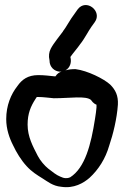

<svg xmlns="http://www.w3.org/2000/svg" viewBox="-20 -742 501 772"><path d="M281 -464C269 -464 256 -463 243 -459C261 -469 269 -490 263 -513C274 -529 292 -549 302 -564C320 -586 335 -617 348 -635L361 -653C393 -697 326 -750 292 -704L280 -687C262 -664 246 -632 233 -616V-615L232 -614C223 -601 195 -568 184 -546C177 -532 175 -517 179 -500L180 -489C185 -464 208 -452 227 -454C218 -451 210 -446 203 -435H200C180 -437 158 -440 134 -440C92 -440 68 -422 50 -396C24 -363 5 -318 5 -263C5 -223 18 -186 33 -157C46 -129 65 -98 87 -74C108 -51 128 -39 152 -24C170 -13 192 6 226 9C277 17 316 -6 340 -27C376 -60 404 -104 419 -156C435 -203 450 -264 454 -321C456 -358 444 -381 423 -402C398 -425 332 -458 284 -464ZM198 -347C262 -347 325 -358 346 -340C349 -336 355 -326 368 -321V-310C367 -298 365 -282 362 -264C346 -161 322 -67 262 -29C251 -24 238 -24 222 -32C207 -38 192 -50 174 -64C159 -76 142 -96 132 -115C112 -154 91 -192 91 -241C91 -286 104 -315 122 -343C124 -347 127 -350 128 -352H133C153 -352 173 -349 196 -347Z"/></svg>

Font: Stray Cat
Style: Blk
Weight: 900
Version: Version 1.0